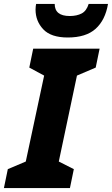

<svg xmlns="http://www.w3.org/2000/svg" viewBox="-52 -963 573 983"><path d="M-32 0 -12 -97 80 -136 174 -576 98 -617 118 -714H458L438 -617L342 -576L249 -136L326 -97L306 0ZM295 -771Q209 -771 169.5 -813Q130 -855 130 -914Q130 -924 131 -931Q132 -938 133 -943H228Q228 -881 305 -881Q341 -881 366 -894Q391 -907 402 -943H501Q487 -860 437.5 -815.5Q388 -771 295 -771Z"/></svg>

Font: Noto Sans ExtraBold
Style: Italic
Weight: 800
Italic angle: -12°
Designer: Monotype Design Team
Foundry: Monotype Imaging Inc.
Version: Version 2.013; ttfautohint (v1.8.4.7-5d5b)